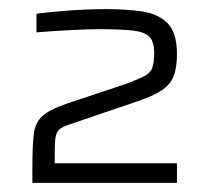

<svg xmlns="http://www.w3.org/2000/svg" viewBox="-20 -821 460 421"><path d="M51 -420V-453Q51 -501 54 -526.5Q57 -552 73 -566.5Q89 -581 127 -594L259 -638Q285 -648 297.5 -654.5Q310 -661 314 -672.5Q318 -684 318 -705Q318 -730 307.5 -740.5Q297 -751 271.5 -754Q246 -757 197 -757Q173 -757 134.5 -755Q96 -753 60 -750V-791Q90 -795 132.5 -798Q175 -801 213 -801Q256 -801 291 -796Q326 -791 347 -770.5Q368 -750 368 -703Q368 -672 360.5 -653.5Q353 -635 334 -622.5Q315 -610 282 -599L132 -548Q117 -543 110.5 -537.5Q104 -532 102 -521Q100 -510 100 -486V-463H368V-420Z"/></svg>

Font: Saira Expanded Light
Style: Regular
Weight: 300
Width: 7
Designer: Hector Gatti with collaboration of the Omnibus-Type team
Foundry: Omnibus-Type
Version: Version 1.101